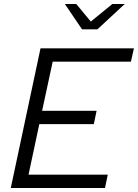

<svg xmlns="http://www.w3.org/2000/svg" viewBox="-20 -942 691 962"><path d="M34 0ZM34 0 183 -700H651L636 -633H244L191 -387H464L450 -320H177L123 -67H520L506 0ZM362 -922 435 -834 543 -922H605L468 -795H391L305 -922Z"/></svg>

Font: Red Hat Text
Style: Italic
Weight: 400
Italic angle: -12°
Designer: Pentagram / MCKL
Foundry: Pentagram / MCKL
Version: Version 1.005; Red Hat Text Italic